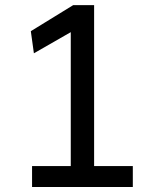

<svg xmlns="http://www.w3.org/2000/svg" viewBox="-20 -743 626 763"><path d="M261.2 -615.2 114.7 -531.2 102.5 -619.1 271 -722.7H354V-83H507.8V0H107.4V-83H261.2Z"/></svg>

Font: Lesson One
Style: Regular
Weight: 400
Designer: But Ko, Victor Gaultney, Annie Olsen, Julie Remington, Don Collingsworth, Eric Hays, Becca Hirsbrunner
Version: Version 1.100